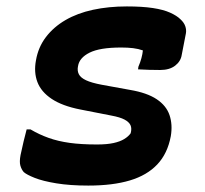

<svg xmlns="http://www.w3.org/2000/svg" viewBox="-20 -568 640 598"><path d="M375 -548Q423 -548 456 -543Q489 -538 510 -528.5Q531 -519 542 -508Q553 -498 557 -486.5Q561 -475 559 -464L546 -397Q543 -377 525.5 -363.5Q508 -350 479 -350Q462 -350 444.5 -350.5Q427 -351 410 -352L411 -360Q417 -374 420.5 -387Q424 -400 425 -411Q411 -416 394.5 -418Q378 -420 358 -420Q324 -420 299.5 -416Q275 -412 259 -404Q243 -396 234 -385.5Q225 -375 223 -362Q220 -348 225.5 -337Q231 -326 248 -318Q265 -310 297 -304L385 -288Q438 -279 468 -259Q498 -239 508 -209.5Q518 -180 512 -144Q502 -90 470 -56Q438 -22 384.5 -6Q331 10 255 10Q198 10 155.5 3Q113 -4 88 -14Q63 -24 54 -32Q47 -40 43.5 -52Q40 -64 44 -85Q49 -108 53.5 -127.5Q58 -147 63 -165H75Q102 -149 131.5 -138.5Q161 -128 197 -123Q233 -118 282 -118Q313 -118 333.5 -122.5Q354 -127 367 -135Q380 -143 387 -153Q391 -168 386.5 -178Q382 -188 368 -195.5Q354 -203 327 -208L230 -227Q174 -238 141 -260Q108 -282 96.5 -312.5Q85 -343 92 -380Q99 -421 123 -452.5Q147 -484 184 -505.5Q221 -527 269.5 -537.5Q318 -548 375 -548Z"/></svg>

Font: Rec Mono Semicasual
Style: Bold Italic
Weight: 700
Italic angle: -10°
Version: Version 1.085; ttfautohint (v1.8.4.7-5d5b)